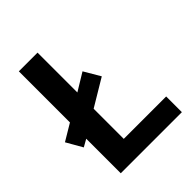

<svg xmlns="http://www.w3.org/2000/svg" viewBox="-200 -833 951 951"><g transform="rotate(-45 275.5 -357.0)"><path d="M92 0V-242L53 -220L5 -304L92 -356V-714H223V-435L315 -491L365 -406L223 -321V-110H520V0Z"/></g></svg>

Font: Noto Sans Kawi SemiBold
Style: Regular
Weight: 600
Designer: Fadhl Haqq
Version: Version 1.000